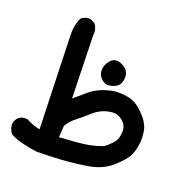

<svg xmlns="http://www.w3.org/2000/svg" viewBox="-178 -512 790 816"><g transform="rotate(20 217.5 -104.0)"><path d="M72.3 200.2Q40.5 196.3 10.3 189Q-21 182.1 -48.3 168L-50.8 166.5L-52.2 164.6Q-63 147.9 -65.4 127.9V127V125.5Q-63 107.9 -52.2 96.2L-51.8 95.7V95.2Q-36.6 81.5 -12.7 84H-10.7L-9.3 85Q8.3 93.8 24.2 99.4Q40 105 52.2 106.9L39.1 -312Q37.1 -357.4 53.7 -393.1L54.7 -394.5L56.2 -396Q72.3 -409.7 95.7 -407.2H97.7L99.1 -406.2L115.7 -397.5L117.7 -396L119.1 -394.5Q133.8 -374 129.9 -344.2L137.2 -63.5Q160.6 -83 181.2 -101.1Q209.5 -126.5 240.2 -138.7Q254.9 -144.5 268.6 -148.2Q282.2 -151.9 294.9 -153.8Q320.3 -157.2 356.4 -151.4Q394.5 -145 428.7 -109.9Q445.8 -92.8 456.1 -76.2Q466.3 -59.6 470.2 -43Q476.6 -12.2 472.9 19.3Q469.2 50.8 457.5 75.2Q445.3 99.6 404.3 136.2Q362.8 173.3 298.3 183.6Q236.3 193.4 180.7 196.8Q125.5 200.2 73.2 200.2H72.8ZM335.9 79.6Q353.5 65.4 364 54.2Q374.5 43 378.4 35.2Q386.7 18.1 386.7 -8.3Q386.7 -32.7 365.7 -50.8Q344.2 -68.8 320.3 -66.9Q311 -65.9 302.7 -64.5Q294.4 -63 287.1 -60.5Q279.8 -58.1 272.7 -54.9Q265.6 -51.8 258.8 -47.6Q252 -43.5 245.1 -38.3Q238.3 -33.2 231.9 -26.9Q210.4 -7.3 183.1 14.2Q179.2 17.1 175.3 20.5Q171.4 23.9 168 27.3Q164.6 30.8 161.4 34.4Q158.2 38.1 155.3 42Q152.3 45.9 149.7 49.8Q147 53.7 144.5 57.6L141.1 109.9Q216.8 106 257.3 100.1Q265.6 99.1 273.9 97.4Q282.2 95.7 290.3 93.8Q298.3 91.8 306.2 89.6Q314 87.4 321.3 84.7Q328.6 82 335.9 79.6ZM255.9 -168.9Q238.8 -172.9 226.1 -187.5Q219.2 -194.8 216.3 -204.6Q213.4 -214.4 214.4 -225.1Q216.3 -246.1 231 -263.7Q247.1 -283.2 270 -278.8Q290 -274.4 305.2 -259.8Q310.5 -254.4 314 -247.6Q317.4 -240.7 318.4 -232.9Q319.3 -225.1 318.4 -216.6Q317.4 -208 314.5 -200.9Q311.5 -193.8 306.9 -188.2Q302.2 -182.6 295.4 -178.7Q278.8 -169.9 258.3 -168.9H256.8Z"/></g></svg>

Font: NaikaiFont
Style: Bold
Weight: 700
Version: Version 1.89